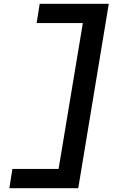

<svg xmlns="http://www.w3.org/2000/svg" viewBox="-20 -843 640 1006"><path d="M29 143 45 42H287L414 -722H172L188 -823H550L390 143Z"/></svg>

Font: Iosevka Curly Slab Extended
Style: Bold Italic
Weight: 700
Width: 7
Italic angle: -9°
Monospace: yes
Designer: Belleve Invis
Foundry: Belleve Invis
Version: Version 11.0.0; ttfautohint (v1.8.3)